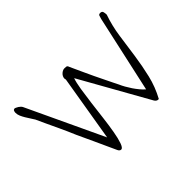

<svg xmlns="http://www.w3.org/2000/svg" viewBox="-120 -758 960 960"><g transform="rotate(-45 359.5 -278.0)"><path d="M244.1 -11.7Q237.3 -26.4 223.1 -57.6Q209 -88.9 191.4 -127L153.3 -209Q134.8 -252.9 116.7 -291.5Q98.6 -330.1 84 -361.3Q69.3 -392.6 62.5 -408.2Q56.6 -418 48.8 -429.7Q41 -441.4 33.7 -453.6Q26.4 -465.8 21 -478Q15.6 -490.2 15.6 -503.9Q15.6 -508.8 18.1 -515.1Q20.5 -521.5 29.3 -521.5Q30.3 -521.5 35.6 -519Q41 -516.6 46.4 -513.2Q51.8 -509.8 56.2 -505.4Q60.5 -501 62.5 -497.1L252.9 -91.8L311.5 -442.4Q308.6 -449.2 310.5 -457.5Q312.5 -465.8 317.9 -472.2Q323.2 -478.5 330.6 -482.9Q337.9 -487.3 345.7 -487.3Q352.5 -487.3 358.9 -486.3Q365.2 -485.4 368.2 -475.6Q372.1 -466.8 380.9 -447.8Q389.6 -428.7 400.4 -405.3Q411.1 -381.8 423.3 -356Q435.5 -330.1 447.3 -306.6Q459 -283.2 467.8 -264.6L481.4 -237.3Q487.3 -223.6 496.1 -208Q504.9 -192.4 515.1 -177.2Q525.4 -162.1 537.1 -147.9Q548.8 -133.8 560.5 -124L650.4 -531.2Q653.3 -542 655.8 -549.3Q658.2 -556.6 668 -556.6Q680.7 -556.6 683.1 -546.4Q685.5 -536.1 685.5 -527.3Q665 -468.8 656.2 -406.2L638.7 -282.2Q629.9 -220.7 615.7 -160.6Q601.6 -100.6 571.3 -44.9H566.4Q556.6 -44.9 548.8 -56.6L345.7 -418Q337.9 -396.5 331.5 -356.9Q325.2 -317.4 319.3 -270.5Q313.5 -223.6 307.6 -175.3Q301.8 -127 294.9 -87.9Q288.1 -48.8 279.3 -23.9Q270.5 1 259.8 1Q250 1 244.1 -11.7Z"/></g></svg>

Font: Waiting for the Sunrise
Style: Regular
Weight: 300
Version: Version 1.001 2001